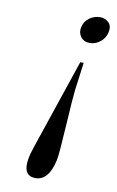

<svg xmlns="http://www.w3.org/2000/svg" viewBox="-80 -525 473 775"><g transform="rotate(10 156.0 -137.5)"><path d="M311 -427Q306 -402 286 -386Q266 -370 243 -370Q219 -370 206 -387Q193 -404 198 -427Q204 -453 224 -466.5Q244 -480 267 -480Q287 -480 301.5 -466.5Q316 -453 311 -427ZM233 -287 218 -174Q214 -142 207 -25.5Q200 91 195 117Q176 205 122 205Q52 205 94 83L219 -287Z"/></g></svg>

Font: GFS Artemisia
Style: Italic
Weight: 400
Italic angle: -12°
Designer: Takis Katsoulidis and George D. Matthiopoulos
Foundry: George Matthiopoulos and Takis Katsoulidis
Version: Version 1.0